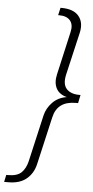

<svg xmlns="http://www.w3.org/2000/svg" viewBox="-125 -782 485 997"><g transform="rotate(5 117.0 -283.0)"><path d="M-64 180 -56 143H-46Q1 143 23 121.5Q45 100 54 62L110 -182Q119 -220 148 -250Q177 -280 222 -287Q182 -297 166.5 -327Q151 -357 161 -400L212 -625Q221 -664 203 -685.5Q185 -707 145 -707H140L149 -746H154Q217 -746 244.5 -713Q272 -680 260 -626L208 -402Q197 -352 219 -328Q241 -304 286 -304H292L283 -261H271Q175 -261 156 -176L99 72Q88 121 53 150.5Q18 180 -42 180Z"/></g></svg>

Font: Work Sans Light
Style: Italic
Weight: 300
Italic angle: -13°
Designer: Wei Huang
Foundry: Wei Huang
Version: Version 2.010; ttfautohint (v1.8.3)